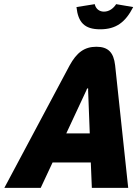

<svg xmlns="http://www.w3.org/2000/svg" viewBox="-20 -904 661 924"><path d="M315 -589 1 0H176L233 -122H417L422 0H597L534 -590C527 -651 501 -679 444 -679C386 -679 349 -651 315 -589ZM299 -262 396 -470C397 -475 400 -479 402 -479C405 -479 405 -475 404 -470L412 -262ZM348 -870 436 -884C440 -864 456 -848 480 -848C506 -848 526 -864 539 -884L621 -870C583 -796 538 -763 462 -763C387 -763 356 -796 348 -870Z"/></svg>

Font: LT Wave Mono Black
Style: Italic
Weight: 900
Designer: Daniel Lyons
Version: Version 2.5 (Glyphs App)